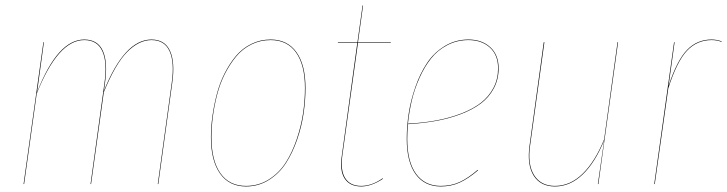

<svg xmlns="http://www.w3.org/2000/svg" viewBox="-20 -671 2651 700"><path d="M532.2 -526.9Q581.1 -526.9 599.9 -485.4Q618.7 -443.8 607.9 -368.2L557.1 0H555.2L606 -368.2Q616.7 -443.4 598.4 -484.1Q580.1 -524.9 532.2 -524.9Q486.3 -524.9 443.1 -481Q399.9 -437 358.4 -334.5L312 0H310.1L360.8 -368.2Q371.6 -443.4 353.3 -484.1Q335 -524.9 287.1 -524.9Q191.4 -524.9 113.8 -329.1L67.9 0H65.9L138.2 -517.1H140.1L115.2 -335Q190.4 -526.9 287.1 -526.9Q336.4 -526.9 355 -485.6Q373.5 -444.3 362.8 -368.2L358.9 -339.8Q434.1 -526.9 532.2 -526.9Z M877 8.8Q815.4 8.8 782.2 -38.3Q749 -85.4 749 -169.9Q749 -207.5 754.4 -247.1Q759.8 -286.6 770.3 -327.1Q780.8 -367.7 798.8 -403.3Q816.9 -439 840.1 -466.8Q863.3 -494.6 896 -510.7Q928.7 -526.9 966.8 -526.9Q1027.8 -526.9 1060.8 -480.7Q1093.8 -434.6 1093.8 -350.1Q1093.8 -305.2 1086.9 -258.1Q1080.1 -210.9 1063.5 -162.6Q1046.9 -114.3 1022.7 -76.7Q998.5 -39.1 960.7 -15.1Q922.9 8.8 877 8.8ZM877 6.8Q922.9 6.8 960.2 -16.8Q997.6 -40.5 1021.5 -77.9Q1045.4 -115.2 1061.8 -163.6Q1078.1 -211.9 1085 -258.5Q1091.8 -305.2 1091.8 -350.1Q1091.8 -433.6 1059.6 -479.2Q1027.3 -524.9 966.8 -524.9Q928.7 -524.9 896.2 -508.8Q863.8 -492.7 840.8 -464.8Q817.9 -437 800 -401.9Q782.2 -366.7 771.7 -326.2Q761.2 -285.6 756.1 -246.6Q751 -207.5 751 -169.9Q751 -85.9 783.4 -39.6Q815.9 6.8 877 6.8Z M1285.2 -515.1 1228 -103Q1220.7 -49.3 1238.8 -21.2Q1256.8 6.8 1296.9 6.8Q1335.4 6.8 1375 -21L1376 -19Q1334 8.8 1296.9 8.8Q1255.4 8.8 1236.6 -20Q1217.8 -48.8 1226.1 -103L1282.7 -515.1H1211.9V-517.1H1283.2L1301.8 -650.9H1303.7L1285.2 -517.1H1404.8V-515.1Z M1797.9 -421.9Q1797.9 -381.8 1780.3 -348.9Q1762.7 -315.9 1732.7 -293.5Q1702.6 -271 1660.2 -254.9Q1617.7 -238.8 1570.1 -230.2Q1522.5 -221.7 1467.3 -218.3Q1464.8 -187.5 1464.8 -165Q1464.8 -81.5 1496.8 -37.4Q1528.8 6.8 1586.9 6.8Q1625 6.8 1655.8 -7.3Q1686.5 -21.5 1721.7 -51.8L1722.7 -49.8Q1687 -19.5 1656 -5.4Q1625 8.8 1586.9 8.8Q1527.8 8.8 1495.4 -35.9Q1462.9 -80.6 1462.9 -165Q1462.9 -210.4 1470.2 -258.1Q1477.5 -305.7 1494.6 -354.5Q1511.7 -403.3 1536.9 -441.2Q1562 -479 1601.1 -502.9Q1640.1 -526.9 1688 -526.9Q1736.8 -526.9 1767.3 -499Q1797.9 -471.2 1797.9 -421.9ZM1688 -524.9Q1646 -524.9 1610.6 -506.3Q1575.2 -487.8 1551.3 -457.5Q1527.3 -427.2 1509.3 -386.7Q1491.2 -346.2 1481.4 -304.9Q1471.7 -263.7 1467.3 -220.2Q1522.9 -223.1 1570.6 -231.9Q1618.2 -240.7 1660.4 -256.8Q1702.6 -272.9 1732.2 -295.4Q1761.7 -317.9 1778.8 -350.1Q1795.9 -382.3 1795.9 -421.9Q1795.9 -470.7 1765.9 -497.8Q1735.8 -524.9 1688 -524.9Z M2003.4 8.8Q1950.7 8.8 1925.8 -30.5Q1900.9 -69.8 1910.6 -140.1L1962.4 -517.1H1964.8L1912.6 -140.1Q1902.8 -71.8 1927.2 -32.5Q1951.7 6.8 2003.4 6.8Q2058.6 6.8 2104 -37.4Q2149.4 -81.5 2182.6 -163.1L2231.4 -517.1H2233.4L2161.6 0H2159.7L2182.6 -159.2Q2149.9 -78.6 2104.2 -34.9Q2058.6 8.8 2003.4 8.8Z M2574.2 -526.9Q2594.2 -526.9 2611.3 -520L2610.4 -518.1Q2595.2 -524.9 2574.2 -524.9Q2521.5 -524.9 2484.9 -486.3Q2448.2 -447.8 2416.5 -349.1L2367.2 0H2365.2L2437.5 -517.1H2439.5L2417.5 -357.9Q2448.2 -451.2 2484.9 -489Q2521.5 -526.9 2574.2 -526.9Z"/></svg>

Font: Fira Sans Compressed Two
Style: Italic
Weight: 100
Width: 3
Italic angle: -8°
Designer: Carrois Corporate & Edenspiekermann AG
Foundry: Carrois Corporate GbR & Edenspiekermann AG
Version: Version 4.203;PS 004.203;hotconv 1.0.88;makeotf.lib2.5.64775